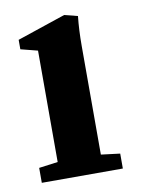

<svg xmlns="http://www.w3.org/2000/svg" viewBox="-62 -511 409 556"><g transform="rotate(-10 143.0 -233.5)"><path d="M16.6 0V-43.9L72.3 -51.3V-378.9L22.5 -391.6V-419.4L164.6 -467.3L203.6 -457.5Q199.2 -418 199.2 -369.1V-50.8L254.9 -43.9V0Z"/></g></svg>

Font: Elstob 6pt
Style: Bold
Weight: 700
Designer: Peter S. Baker
Version: Version 1.015